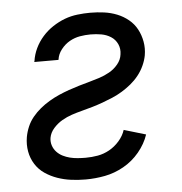

<svg xmlns="http://www.w3.org/2000/svg" viewBox="-44 -570 588 621"><g transform="rotate(-5 250.0 -260.0)"><path d="M210 8Q186 8 163 5Q140 2 118.5 -5.5Q97 -13 78.5 -25.5Q60 -38 48 -57Q36 -76 32 -98.5Q28 -121 32 -145Q35 -162 42 -178.5Q49 -195 60.5 -209Q72 -223 86 -234.5Q100 -246 116 -255.5Q132 -265 148 -272Q164 -279 181 -285Q198 -291 215 -296Q232 -301 248.5 -305.5Q265 -310 282 -315.5Q299 -321 315 -330Q331 -339 343 -353.5Q355 -368 357 -385Q360 -403 353 -418.5Q346 -434 332 -443Q318 -452 301 -455Q284 -458 266 -458Q249 -458 231.5 -455Q214 -452 198 -443Q182 -434 170 -418.5Q158 -403 156 -386L155 -385H77L78 -388Q81 -409 90.5 -429Q100 -449 115 -466Q130 -483 149 -495.5Q168 -508 188 -515.5Q208 -523 229.5 -525.5Q251 -528 271 -528Q294 -528 316 -525Q338 -522 358 -514Q378 -506 394.5 -492.5Q411 -479 421 -460.5Q431 -442 435 -420Q439 -398 435 -375Q432 -359 424.5 -342.5Q417 -326 405.5 -311.5Q394 -297 380 -285.5Q366 -274 350.5 -264.5Q335 -255 318.5 -248Q302 -241 285.5 -235Q269 -229 252 -224Q235 -219 217.5 -214.5Q200 -210 183.5 -204.5Q167 -199 151.5 -190Q136 -181 123.5 -167Q111 -153 108 -136Q106 -123 110 -111Q114 -99 122.5 -90Q131 -81 142 -75.5Q153 -70 165 -67Q177 -64 190 -63Q203 -62 216 -62Q236 -62 255.5 -65.5Q275 -69 293 -79Q311 -89 325.5 -105.5Q340 -122 346 -141L417 -120Q407 -90 385 -63.5Q363 -37 333.5 -20.5Q304 -4 272.5 2Q241 8 210 8Z"/></g></svg>

Font: Iosevka Fixed
Style: Italic
Weight: 400
Italic angle: -9°
Monospace: yes
Designer: Belleve Invis
Foundry: Belleve Invis
Version: Version 33.2.4